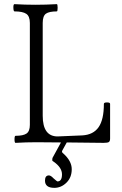

<svg xmlns="http://www.w3.org/2000/svg" viewBox="-20 -686 588 926"><path d="M55 3Q50 3 50 -14Q50 -31 55 -31Q92 -31 108 -42Q124 -53 124 -84V-575Q124 -608 106.5 -619.5Q89 -631 50 -631Q45 -631 44.5 -648.5Q44 -666 50 -666Q99 -663 151 -663Q202 -663 254 -666Q258 -666 258 -648.5Q258 -631 254 -631Q217 -631 201.5 -620Q186 -609 186 -575V-128Q186 -28 258 -28L377 -33Q430 -36 455.5 -72.5Q481 -109 481 -185Q481 -192 496 -192Q511 -192 511 -185V-18Q511 -5 505 -1Q499 3 480 3Q422 3 302 1L281 39Q279 41 279 47Q281 51 284 53Q326 90 326 130Q326 170 300.5 195Q275 220 242 220Q197 220 197 185Q197 160 216 160Q225 160 238 174Q255 189 257 189Q279 189 279 155Q279 122 239 94Q232 91 232 86Q232 84 232.5 80.5Q233 77 233 76L274 1Q235 0 156 0Q106 0 55 3Z"/></svg>

Font: Junicode Cond Light
Style: Regular
Weight: 300
Width: 3
Designer: Peter S. Baker
Version: Version 2.201